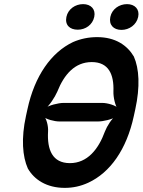

<svg xmlns="http://www.w3.org/2000/svg" viewBox="-20 -901 692 931"><path d="M629 -339 636 -371C660 -481 655 -568 629 -627C597 -681 540 -721 451 -721C410 -721 371 -713 334 -697C229 -647 148 -534 113 -371L106 -339C82 -230 89 -142 115 -84C146 -30 206 10 294 10C334 10 371 2 408 -15C514 -64 594 -176 629 -339ZM268 -312H455C480 -312 524 -322 542 -335L540 -338C522 -326 499 -290 489 -264C457 -176 403 -110 319 -110C234 -110 208 -175 213 -263C215 -290 205 -326 193 -338L191 -335C203 -323 243 -312 268 -312ZM475 -402H289C262 -402 216 -390 197 -376L199 -373C218 -387 246 -429 258 -457C291 -540 343 -600 425 -600C507 -600 533 -540 530 -458C529 -429 539 -387 551 -373L554 -376C541 -390 502 -402 475 -402ZM357 -757C395 -757 429 -781 437 -819C445 -856 421 -881 383 -881C345 -881 310 -857 302 -819C294 -780 318 -757 357 -757ZM569 -756C607 -756 642 -781 650 -819C658 -856 634 -881 596 -881C558 -881 523 -857 515 -819C507 -781 530 -756 569 -756Z"/></svg>

Font: Asimov
Style: EdgeExtremeIt
Weight: 500
Designer: Google
Version: Version 2.000980: 2014